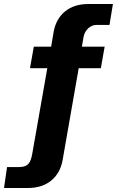

<svg xmlns="http://www.w3.org/2000/svg" viewBox="-53 -762 596 954"><path d="M354 -530 362 -578C368 -612 396 -638 424 -638H491L508 -742H384C293 -742 230 -691 214 -606L201 -530H115L96 -423H182L108 -2C99 53 83 67 43 68H-18L-33 172H88C180 172 243 119 258 34L338 -423H448L467 -530Z"/></svg>

Font: Cheyenne Sans
Style: Bold
Weight: 700
Designer: The Public Sans project authors (U.S. Web Design System), Libre Franklin designed by Pablo Impallari and Rodrigo Fuenzal
Foundry: The Cheyenne Sans Project Authors
Version: Version 2.007